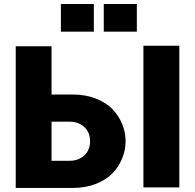

<svg xmlns="http://www.w3.org/2000/svg" viewBox="-20 -930 970 953"><path d="M235.8 -460.9H340.8Q404.3 -460.9 455.6 -440.9Q506.8 -420.9 538.1 -388.4Q569.3 -356 586.4 -314.2Q603.5 -272.5 603.5 -229Q603.5 -185.5 586.4 -143.8Q569.3 -102.1 538.1 -69.6Q506.8 -37.1 455.6 -17.1Q404.3 2.9 340.8 2.9H58.1V-700.2H235.8ZM325.2 -326.2H235.8V-131.8H325.2Q357.9 -131.8 381.8 -146.2Q405.8 -160.6 416.5 -182.1Q427.2 -203.6 427.2 -229Q427.2 -254.4 416.5 -275.9Q405.8 -297.4 381.8 -311.8Q357.9 -326.2 325.2 -326.2ZM691.9 0V-703.1H870.1V0ZM445.8 -772.9H282.2V-910.2H445.8ZM659.2 -772.9H495.1V-910.2H659.2Z"/></svg>

Font: LT Superior Black
Style: Regular
Weight: 900
Designer: Daniel Lyons
Foundry: LyonsType
Version: Version 2.005